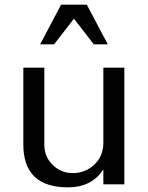

<svg xmlns="http://www.w3.org/2000/svg" viewBox="-20 -790 633 823"><path d="M442 -600H382L297 -710L212 -600H152L242 -770H352ZM513 0H423V-64Q374 13 271 13Q80 13 80 -171V-500H170V-169Q170 -118 206 -83Q242 -48 291 -48Q346 -48 384.5 -84.5Q423 -121 423 -178V-500H513Z"/></svg>

Font: Mingzat
Style: Regular
Weight: 400
Designer: Jason Glavy (Lepcha), Lorna Priest (Lepcha additions), Walt Agee (Sophia), Victor Gaultney (Sophia)
Foundry: SIL International
Version: Version 0.100